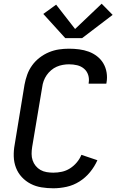

<svg xmlns="http://www.w3.org/2000/svg" viewBox="-20 -1005 640 1033"><path d="M267 8Q235 8 203.5 3Q172 -2 145 -16Q118 -30 97.5 -52Q77 -74 66 -102.5Q55 -131 54 -163Q53 -195 59 -227L112 -550Q117 -577 126.5 -603.5Q136 -630 153 -653.5Q170 -677 193.5 -695Q217 -713 243.5 -724Q270 -735 297 -739Q324 -743 351 -743Q379 -743 406 -739.5Q433 -736 457.5 -727Q482 -718 502.5 -702Q523 -686 536 -664Q549 -642 553.5 -615Q558 -588 553 -560Q553 -559 552.5 -558Q552 -557 552 -555H457Q457 -556 457 -556.5Q457 -557 457 -558Q461 -581 454.5 -601.5Q448 -622 432 -635.5Q416 -649 395 -654Q374 -659 351 -659Q335 -659 318 -656Q301 -653 285 -646Q269 -639 255 -627Q241 -615 231 -600.5Q221 -586 215 -569.5Q209 -553 207 -536L153 -214Q150 -195 150 -177Q150 -159 155.5 -142.5Q161 -126 172 -112.5Q183 -99 198 -90.5Q213 -82 231 -79Q249 -76 267 -76Q290 -76 313 -81Q336 -86 356.5 -99Q377 -112 393 -131Q409 -150 418 -172L504 -143Q489 -109 464.5 -79Q440 -49 407.5 -28.5Q375 -8 338.5 0Q302 8 267 8ZM331 -800 213 -930 282 -980 384 -849 527 -985 586 -925 422 -800Z"/></svg>

Font: Iosevka SS04 Medium Extended
Style: Italic
Weight: 500
Width: 7
Italic angle: -9°
Monospace: yes
Designer: Belleve Invis
Foundry: Belleve Invis
Version: Version 19.0.0; ttfautohint (v1.8.4)